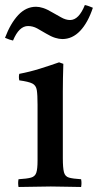

<svg xmlns="http://www.w3.org/2000/svg" viewBox="-47 -746 391 767"><path d="M277 1Q249 1 220 0Q191 -1 156 -1Q124 -1 90.5 0Q57 1 27 1Q24 -15 27 -30Q61 -32 77 -36.5Q93 -41 98 -56Q103 -71 103 -104V-328Q103 -367 100 -386Q97 -405 82 -412.5Q67 -420 30 -425Q27 -439 30 -451Q72 -459 112 -471.5Q152 -484 189 -497L206 -491Q205 -460 204.5 -433Q204 -406 204 -382V-114Q204 -75 208.5 -58Q213 -41 228.5 -36.5Q244 -32 277 -30Q280 -15 277 1ZM292 -726Q301 -724 309 -721Q317 -718 324 -715Q304 -655 273 -622.5Q242 -590 202 -590Q189 -590 173 -595Q157 -600 137 -612Q119 -623 101.5 -632.5Q84 -642 65 -642Q29 -642 5 -584Q-9 -587 -27 -595Q-5 -653 26 -686Q57 -719 97 -719Q110 -719 125.5 -714Q141 -709 161 -697Q179 -687 197.5 -676.5Q216 -666 233 -666Q268 -666 292 -726Z"/></svg>

Font: Tiro Bangla
Style: Regular
Weight: 400
Designer: Bangla: John Hudson & Fiona Ross. Latin: John Hudson.
Foundry: Tiro Typeworks Ltd.
Version: Version 1.60